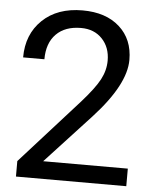

<svg xmlns="http://www.w3.org/2000/svg" viewBox="-53 -779 662 827"><g transform="rotate(5 278.0 -366.0)"><path d="M524 3H47V-64L299 -344Q355 -407 376 -447Q397 -487 397 -529Q397 -586 362.5 -622.5Q328 -659 271 -659Q202 -659 163.5 -620Q125 -581 125 -511H33Q33 -611 97.5 -673Q162 -735 271 -735Q372 -735 431 -682Q490 -629 490 -540Q490 -433 353 -284L158 -73H524Z"/></g></svg>

Font: lipipragatuchhi
Style: Regular
Weight: 400
Designer: Abhinash Majhi
Version: Version 1.000